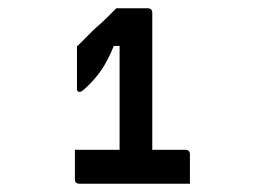

<svg xmlns="http://www.w3.org/2000/svg" viewBox="-20 -806 640 464"><path d="M161 -444H269V-695H255Q244 -668 231.5 -647Q219 -626 199 -605Q186 -592 181 -588Q176 -584 172 -584Q166 -584 166 -591V-694Q177 -704 189.5 -717Q202 -730 213 -740Q226 -751 238.5 -763.5Q251 -776 261 -786H337Q348 -786 348 -775V-444H428Q439 -444 439 -433V-362H172Q161 -362 161 -373Z"/></svg>

Font: Recursive Mn Lnr St Med
Style: Regular
Weight: 500
Monospace: yes
Version: Version 1.079;hotconv 1.0.112;makeotfexe 2.5.65598; ttfautoh